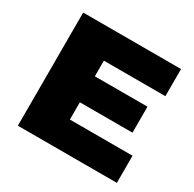

<svg xmlns="http://www.w3.org/2000/svg" viewBox="-151 -850 1024 1011"><g transform="rotate(30 361.0 -344.0)"><path d="M77 -688H672V-523H298V-428H618V-270H298V-165H679V0H77Z"/></g></svg>

Font: Archivo Black
Style: Regular
Weight: 400
Designer: Hector Gatti
Foundry: Omnibus-Type
Version: Version 1.101; ttfautohint (v1.8)